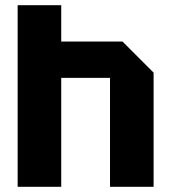

<svg xmlns="http://www.w3.org/2000/svg" viewBox="-20 -720 660 740"><path d="M48 0V-700H216V-560H452L572 -440V0H404V-420H216V0Z"/></svg>

Font: Tektur
Style: Bold
Weight: 700
Designer: Adam Jagosz
Foundry: Adam Jagosz
Version: Version 1.005;gftools[0.9.30]